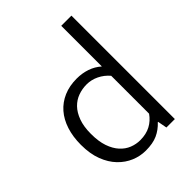

<svg xmlns="http://www.w3.org/2000/svg" viewBox="-206 -816 932 932"><g transform="rotate(-45 259.5 -350.5)"><path d="M381 -710H451V0H393L384 -48H382Q356 -20 324 -5.5Q292 9 243 9Q205 9 169 -6Q133 -21 104 -51Q75 -81 57.5 -126.5Q40 -172 40 -234Q40 -289 54.5 -334Q69 -379 96.5 -410.5Q124 -442 163.5 -459Q203 -476 253 -476Q290 -476 322.5 -465Q355 -454 381 -431ZM381 -367Q359 -393 329 -407.5Q299 -422 267 -422Q237 -422 209 -412Q181 -402 159.5 -380Q138 -358 125 -322.5Q112 -287 112 -237Q112 -185 124.5 -149Q137 -113 158 -90Q179 -67 205.5 -56.5Q232 -46 260 -46Q301 -46 331 -62Q361 -78 381 -107Z"/></g></svg>

Font: Mukta Malar Light
Style: Regular
Weight: 300
Designer: Aadarsh Rajan, Girish Dalvi, Yashodeep Gholap
Foundry: Ek Type
Version: Version 2.538;PS 1.000;hotconv 16.6.51;makeotf.lib2.5.65220;